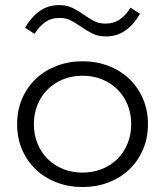

<svg xmlns="http://www.w3.org/2000/svg" viewBox="-20 -721 649 755"><path d="M304.5 14.5Q250 14.5 203 -3.4Q155.9 -21.4 121.4 -54.1Q86.8 -86.8 67 -132.3Q47.3 -177.7 47.3 -232.7Q47.3 -287.7 67 -333.2Q86.8 -378.6 121.4 -411.4Q155.9 -444.1 203 -462Q250 -480 304.5 -480Q359.1 -480 406.1 -462Q453.2 -444.1 487.7 -411.4Q522.3 -378.6 542 -333.2Q561.8 -287.7 561.8 -232.7Q561.8 -177.7 542 -132.3Q522.3 -86.8 487.7 -54.1Q453.2 -21.4 406.1 -3.4Q359.1 14.5 304.5 14.5ZM304.5 -42.3Q345.9 -42.3 380.9 -56.4Q415.9 -70.5 441.6 -95.9Q467.3 -121.4 481.6 -156.4Q495.9 -191.4 495.9 -232.7Q495.9 -274.5 481.6 -309.3Q467.3 -344.1 441.6 -369.5Q415.9 -395 380.9 -409.1Q345.9 -423.2 304.5 -423.2Q263.2 -423.2 228.2 -409.1Q193.2 -395 167.5 -369.5Q141.8 -344.1 127.5 -309.3Q113.2 -274.5 113.2 -232.7Q113.2 -191.4 127.5 -156.4Q141.8 -121.4 167.5 -95.9Q193.2 -70.5 228.2 -56.4Q263.2 -42.3 304.5 -42.3ZM78.6 -611.8Q100.9 -651.8 134.3 -676.4Q167.7 -700.9 212.3 -700.9Q243.6 -700.9 265.9 -689.5Q288.2 -678.2 307.7 -664.5Q327.3 -650.9 347.5 -639.5Q367.7 -628.2 395 -628.2Q429.1 -628.2 453.2 -646.1Q477.3 -664.1 493.2 -690.9L530.5 -666.8Q508.2 -626.8 474.8 -602.3Q441.4 -577.7 396.8 -577.7Q365.5 -577.7 343.2 -589.1Q320.9 -600.5 301.4 -614.1Q281.8 -627.7 261.6 -639.1Q241.4 -650.5 214.1 -650.5Q180 -650.5 155.9 -632.5Q131.8 -614.5 115.9 -587.7Z"/></svg>

Font: Spartan
Style: Regular
Weight: 400
Designer: Matt Bailey, Mirko Velimirovic
Foundry: Matt Bailey
Version: Version 1.005